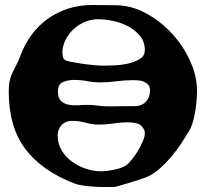

<svg xmlns="http://www.w3.org/2000/svg" viewBox="-20 -735 825 769"><path d="M349 -715 443 -714Q504 -714 562.5 -683Q621 -652 667 -602.5Q713 -553 741 -492Q769 -431 769 -371Q769 -356 767.5 -335Q766 -314 762.5 -292Q759 -270 753.5 -250Q748 -230 741 -217Q727 -193 707.5 -163Q688 -133 664 -105Q640 -77 613.5 -54.5Q587 -32 560 -23Q551 -20 533 -14Q515 -8 495 -2Q475 4 458 9Q441 14 434 14Q417 14 396 14Q375 14 353.5 12.5Q332 11 311.5 8Q291 5 276 -1Q147 -51 81 -139Q15 -227 15 -369Q15 -395 19 -412.5Q23 -430 30 -444.5Q37 -459 45 -474Q53 -489 61 -510Q78 -557 106 -595Q134 -633 171 -659.5Q208 -686 253 -700.5Q298 -715 349 -715ZM230 -524Q230 -517 231.5 -508.5Q233 -500 240 -495Q245 -491 266 -487Q287 -483 311 -479.5Q335 -476 357.5 -474Q380 -472 388 -472Q405 -472 434 -473Q463 -474 491 -480Q519 -486 539.5 -498.5Q560 -511 560 -534Q560 -568 540.5 -591.5Q521 -615 492.5 -630Q464 -645 431.5 -651.5Q399 -658 373 -658Q346 -658 320.5 -647.5Q295 -637 275 -618.5Q255 -600 242.5 -575.5Q230 -551 230 -524ZM212 -368Q212 -342 224.5 -330.5Q237 -319 255 -315.5Q273 -312 293.5 -313.5Q314 -315 331 -315Q351 -315 371 -312Q391 -309 411 -309L521 -310Q548 -310 564.5 -328Q581 -346 581 -374Q581 -387 574 -395Q567 -403 557 -407.5Q547 -412 535.5 -413Q524 -414 514 -414Q480 -414 447 -409.5Q414 -405 381 -405Q355 -405 329 -410Q303 -415 277 -415Q253 -415 232.5 -406.5Q212 -398 212 -368ZM211 -192Q211 -159 227 -132.5Q243 -106 268.5 -87.5Q294 -69 324.5 -59Q355 -49 384 -49Q406 -49 436.5 -55Q467 -61 485 -73Q495 -80 508 -96Q521 -112 532.5 -131Q544 -150 552 -169Q560 -188 560 -200L559 -212Q548 -235 531 -240Q514 -245 491 -245Q462 -245 434 -240.5Q406 -236 377 -236Q350 -236 323.5 -243.5Q297 -251 269 -251Q243 -251 227 -234.5Q211 -218 211 -192Z"/></svg>

Font: CAT Altenglisch
Style: Regular
Weight: 400
Designer: Peter Wiegel
Foundry: Peter Wiegel, CAT Fonts
Version: Version 1.000